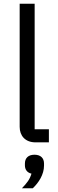

<svg xmlns="http://www.w3.org/2000/svg" viewBox="-20 -760 312 1025"><path d="M170 0H241V-70H165V-740H85V-83C85 -35 115 0 170 0ZM164 66C131 66 113 84 113 113V123C113 145 125 162 148 167C139 198 124 217 97 245H155C187 215 215 171 215 124V113C215 84 197 66 164 66Z"/></svg>

Font: Braiins Sans
Style: Regular
Weight: 400
Designer: Mike Abbink, Paul van der Laan, Pieter van Rosmalen, Jiri Chlebus, Lubos Buracinsky
Foundry: Bold Monday, Sudetype
Version: Version 1.000;hotconv 1.0.109;makeotfexe 2.5.65596